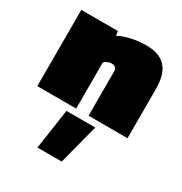

<svg xmlns="http://www.w3.org/2000/svg" viewBox="-178 -616 982 1034"><g transform="rotate(30 313.0 -99.0)"><path d="M35.2 0V-474.1H262.2L267.1 -446.8Q294.9 -462.4 340.1 -473.1Q385.3 -483.9 434.1 -483.9Q518.1 -483.9 557.1 -439.9Q596.2 -396 596.2 -305.2V0H354V-273.9Q354 -306.2 320.8 -306.2Q310.1 -306.2 296.6 -300.3Q283.2 -294.4 276.9 -286.1V0ZM201.2 286.1 237.8 37.1H417L352.1 286.1Z"/></g></svg>

Font: Kanit Black
Style: Regular
Weight: 900
Designer: Katatrad Team
Foundry: CadsonDemak
Version: Version 1.000;PS 001.000;hotconv 1.0.88;makeotf.lib2.5.64775